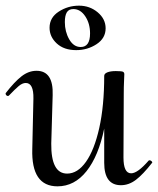

<svg xmlns="http://www.w3.org/2000/svg" viewBox="-28 -645 558 678"><path d="M500 -79Q504 -79 507.5 -75.5Q511 -72 509 -70Q477 -29 452 -10Q427 9 399 9Q340 9 340 -70V-191Q320 -94 277.5 -40.5Q235 13 175 13Q82 13 86 -119L90 -297Q91 -352 63 -352Q51 -352 38 -341Q25 -330 4 -308Q2 -306 0 -306Q-4 -306 -6.5 -309.5Q-9 -313 -8 -316Q23 -356 48 -375.5Q73 -395 101 -395Q161 -395 158 -309L153 -138Q152 -32 209 -32Q246 -32 275.5 -73.5Q305 -115 322.5 -193Q340 -271 340 -377Q340 -385 351 -389.5Q362 -394 381 -394Q402 -394 406.5 -391.5Q411 -389 411 -383Q411 -376 410 -358Q409 -340 409 -312L408 -89Q408 -33 435 -33Q458 -33 497 -78Q498 -79 500 -79ZM147 -547Q147 -583 179.5 -604Q212 -625 251 -625Q289 -625 317 -601.5Q345 -578 345 -545Q345 -510 313 -489Q281 -468 241 -468Q198 -468 172.5 -491.5Q147 -515 147 -547ZM290 -527Q290 -562 273 -587.5Q256 -613 231 -613Q215 -613 208 -601.5Q201 -590 201 -567Q201 -533 216.5 -506Q232 -479 257 -479Q290 -479 290 -527Z"/></svg>

Font: Cormorant Upright Medium
Style: Regular
Weight: 500
Designer: Christian Thalmann (Catharsis Fonts)
Foundry: Catharsis Fonts
Version: Version 3.302